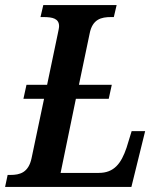

<svg xmlns="http://www.w3.org/2000/svg" viewBox="-39 -734 618 754"><path d="M-19 0H477L531 -219H478L458 -154C437 -92 409 -55 349 -55H199L259 -346H388L400 -401H271L313 -602C324 -659 359 -667 397 -667H408L419 -714H131L120 -667H132C168 -667 193 -661 193 -631C193 -624 190 -612 187 -597L146 -401H65L53 -346H134L85 -113C73 -56 39 -47 2 -47H-9Z"/></svg>

Font: Noto Serif Condensed SemiBold
Style: Italic
Weight: 600
Width: 3
Italic angle: -12°
Designer: Monotype Design Team
Foundry: Monotype Imaging Inc.
Version: Version 2.014